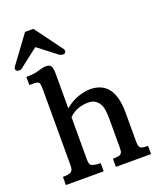

<svg xmlns="http://www.w3.org/2000/svg" viewBox="-179 -1080 983 1185"><g transform="rotate(-20 312.5 -487.5)"><path d="M349.1 -431.6Q270.5 -431.6 220.7 -381.8V-105Q220.7 -73.7 230 -66.4Q246.1 -53.7 293 -53.7V0H44.9V-53.7Q86.9 -53.7 97.7 -62.3Q108.4 -70.8 110.8 -80.6Q113.3 -90.3 113.3 -105V-600.6Q113.3 -635.7 107.2 -646.5Q101.1 -657.2 73.7 -657.2H43.9V-710.9Q89.8 -710.9 116.5 -718Q143.1 -725.1 154.5 -728.3Q166 -731.4 179.2 -731.4Q204.6 -731.4 212.6 -716.6Q220.7 -701.7 220.7 -668.9V-439.5Q271 -483.4 340.8 -499.5Q363.8 -504.9 385.7 -504.9Q543.9 -504.9 543.9 -294.9V-106Q543.9 -73.7 553.2 -63.7Q562.5 -53.7 604 -53.7V0H373V-53.7Q417.5 -53.7 425.8 -62.7Q434.1 -71.8 435.3 -81.5Q436.5 -91.3 436.5 -106V-288.6Q436.5 -356.9 424.3 -381.8Q400.9 -431.6 349.1 -431.6ZM47.9 -779.3Q30.3 -763.2 19 -763.2Q-6.3 -763.2 -6.3 -780.8Q-6.3 -786.6 -2 -793.5L131.3 -974.6H186L319.3 -793.5Q323.7 -786.6 323.7 -782.7Q323.7 -763.2 303.7 -763.2Q287.1 -763.2 269.5 -779.3L158.7 -864.7Z"/></g></svg>

Font: Arbutus Slab
Style: Regular
Weight: 400
Designer: Karolina Lach
Foundry: Karolina Lach
Version: Version 1.001; ttfautohint (v0.92) -l 10 -r 16 -G 200 -x 7 -